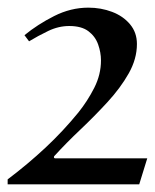

<svg xmlns="http://www.w3.org/2000/svg" viewBox="-43 -755 405 502"><path d="M102 -341H342L321 -273H-23V-286Q30 -326 76 -369Q122 -412 162 -461Q186 -491 203.5 -525.5Q221 -560 221 -597Q221 -618 213.5 -639Q206 -660 188 -673.5Q170 -687 138 -687Q110 -687 83 -674Q56 -661 33 -647L21 -663Q55 -691 98.5 -713Q142 -735 188 -735Q221 -735 250 -724Q279 -713 297 -691.5Q315 -670 315 -640Q315 -601 293.5 -563Q272 -525 238 -488Q204 -451 167 -416Q130 -381 99 -347Q98 -346 98 -344Q98 -341 102 -341Z"/></svg>

Font: Aref Ruqaa Ink
Style: Bold
Weight: 700
Designer: Abdullah Aref
Version: Version 1.005